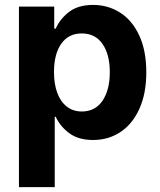

<svg xmlns="http://www.w3.org/2000/svg" viewBox="-20 -557 648 776"><path d="M56.6 -530.3H199.2V-441.4H205.1Q223.1 -481.4 259.8 -509.3Q296.4 -537.1 356.4 -537.1Q416.5 -537.1 465.3 -506.1Q514.2 -475.1 542.7 -413.8Q571.3 -352.5 571.3 -264.6Q571.3 -178.7 543.2 -116.9Q515.1 -55.2 466.6 -23.2Q418 8.8 356.4 8.8Q297.4 8.8 260.5 -18.3Q223.6 -45.4 205.1 -85H201.2V199.2H56.6ZM310.5 -106.4Q364.7 -106.4 394.3 -149.9Q423.8 -193.4 423.8 -265.6Q423.8 -336.9 394.3 -379.4Q364.7 -421.9 310.5 -421.9Q256.8 -421.9 227.5 -380.1Q198.2 -338.4 198.2 -265.6Q198.2 -217.8 211.4 -181.9Q224.6 -146 250 -126.2Q275.4 -106.4 310.5 -106.4Z"/></svg>

Font: Pretendard
Style: Bold
Weight: 700
Designer: Base glyphs from Inter by Rasmus Andersson; Hangeul glyphs from Noto Sans CJK(Source Han Sans) by Jang Soo-young and Kan
Foundry: Kil Hyung-jin
Version: Version 1.309